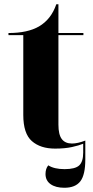

<svg xmlns="http://www.w3.org/2000/svg" viewBox="-20 -692 440 907"><path d="M240 10Q171 10 130.5 -25.5Q90 -61 90 -149V-526H20V-536Q110 -536 164 -567Q222 -601 246 -672H256V-536H374V-526H256V-103Q256 -56 272 -35Q288 -14 320 -14Q347 -14 383 -28V61Q383 134 359.5 164.5Q336 195 284 195Q243 195 219 178Q195 161 195 130Q195 105 208 89Q236 107 285 107Q335 107 354 89.5Q373 72 373 29V-13Q354 -5 320.5 2.5Q287 10 240 10Z"/></svg>

Font: Noto Serif Display SemiCondensed ExtraBold
Style: Regular
Weight: 800
Width: 4
Designer: Monotype Design Team
Foundry: Monotype Imaging Inc.
Version: Version 2.009